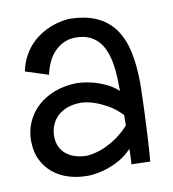

<svg xmlns="http://www.w3.org/2000/svg" viewBox="-68 -604 612 678"><g transform="rotate(-10 238.0 -265.5)"><path d="M432.1 -273.9Q431.2 -224.6 429.2 -175.8Q428.2 -154.8 427.2 -131.8Q426.3 -108.9 425 -85.7Q423.8 -62.5 422.1 -40Q420.4 -17.6 418.9 2L352.1 0Q353 -14.2 353.5 -27.8Q354 -41.5 354 -55.2Q332 -31.7 307.6 -18.6Q283.2 -5.4 261.2 1.5Q235.8 9.8 210.9 12.2Q205.6 13.2 200.9 13.2Q196.3 13.2 190.9 13.2Q156.7 13.2 125.5 3.7Q94.2 -5.9 70.1 -25.4Q45.9 -44.9 31.5 -74.5Q17.1 -104 17.1 -144Q17.1 -179.2 31 -210.2Q44.9 -241.2 70.1 -264.4Q95.2 -287.6 130.9 -301.3Q166.5 -314.9 210 -315.9Q211.4 -315.9 226.6 -314.9Q241.7 -314 263.4 -308.8Q285.2 -303.7 310.3 -292.7Q335.4 -281.7 356.9 -262.2Q356.9 -284.2 356 -308.6Q355 -333 351.3 -356.7Q347.7 -380.4 339.8 -401.9Q332 -423.3 318.6 -439.7Q305.2 -456.1 284.7 -465.6Q264.2 -475.1 234.9 -475.1Q211.9 -475.1 192.9 -466.3Q173.8 -457.5 159.2 -442.4Q144.5 -427.2 134.8 -406.5Q125 -385.7 120.1 -361.8L38.1 -388.2Q43.9 -416 54.9 -437.5Q65.9 -459 79.8 -475.1Q93.8 -491.2 109.6 -502.7Q125.5 -514.2 141.1 -522Q177.7 -540 220.2 -543.9Q278.8 -543.9 319.3 -526.4Q359.9 -508.8 385 -474.6Q410.2 -440.4 421.1 -390.1Q432.1 -339.8 432.1 -273.9ZM356 -138.2Q356 -147.9 356.4 -157.5Q356.9 -167 356.9 -175.8Q331.1 -202.1 305.9 -215.8Q280.8 -229.5 260.3 -236.3Q236.8 -244.1 214.8 -245.1Q184.6 -245.1 162.8 -236.6Q141.1 -228 127.2 -213.9Q113.3 -199.7 106.7 -181.6Q100.1 -163.6 100.1 -144Q100.1 -124 107.4 -107.9Q114.7 -91.8 128.2 -80.6Q141.6 -69.3 160.9 -63.2Q180.2 -57.1 204.1 -57.1Q227.5 -59.1 252.9 -67.9Q274.9 -75.7 301.5 -92Q328.1 -108.4 356 -138.2Z"/></g></svg>

Font: Englebert
Style: Regular
Weight: 400
Designer: Astigmatic (AOETI)
Foundry: Astigmatic (AOETI)
Version: Version 1.000